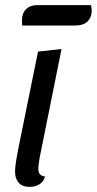

<svg xmlns="http://www.w3.org/2000/svg" viewBox="-20 -712 379 752"><path d="M96 20Q68 20 53.5 4Q39 -12 39 -39Q39 -49 40.5 -62.5Q42 -76 44.5 -90.5Q47 -105 49.5 -118Q52 -131 54 -141L129 -510L221 -520L135 -93Q134 -85 132 -72Q130 -59 130 -51Q130 -37 136.5 -29.5Q143 -22 156 -21Q153 -7 144 2Q135 11 122.5 15.5Q110 20 96 20ZM67 -612Q66 -618 66 -625Q66 -632 66 -635Q67 -662 83 -677Q99 -692 125 -692H336Q338 -687 338.5 -680.5Q339 -674 339 -669Q339 -644 323 -628Q307 -612 273 -612Z"/></svg>

Font: Sansita Swashed Light
Style: Regular
Weight: 300
Designer: Pablo Cosgaya
Foundry: Omnibus-Type
Version: Version 1.003